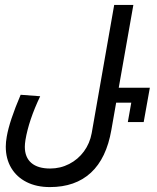

<svg xmlns="http://www.w3.org/2000/svg" viewBox="-20 -750 640 781"><path d="M3.5 -153.5Q3.5 -172 7.5 -194.5Q18.5 -258 64 -364.5L143.5 -358.5Q97 -261 83.5 -180.5Q81 -164 81 -153Q81 -110 107.5 -87.2Q134 -64.5 184 -64.5Q225.5 -64.5 261.5 -83Q297.5 -101.5 321.5 -134.2Q345.5 -167 353 -208.5L444.5 -730H522.5L463 -393H589.5L564.5 -253.5H500L514 -332.5H452.5L433 -221.5Q413 -106 349.8 -47.5Q286.5 11 183 11Q128.5 11 88 -9.5Q47.5 -30 25.5 -67.2Q3.5 -104.5 3.5 -153.5Z"/></svg>

Font: JuliaMono
Style: Italic
Weight: 400
Italic angle: -9°
Monospace: yes
Designer: cormullion
Foundry: corm
Version: Version 0.057; ttfautohint (v1.8.4)